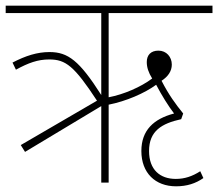

<svg xmlns="http://www.w3.org/2000/svg" viewBox="-20 -642 767 675"><path d="M68 -108 336 -269V0H362V-274C423 -286 488 -314 529 -344C549 -306 572 -269 592 -243C520 -224 477 -184 477 -111C477 -34 526 13 599 13C637 13 668 3 695 -16L684 -40C656 -22 629 -13 598 -13C543 -13 504 -45 504 -111C504 -182 549 -208 617 -223L624 -243C598 -275 573 -309 548 -358C571 -373 584 -392 584 -415C584 -442 565 -464 537 -464C510 -464 496 -448 496 -424C496 -405 502 -387 515 -366C475 -336 415 -310 362 -300V-596H727V-622H0V-596H336V-308C259 -429 219 -459 154 -459C111 -459 70 -446 24 -422L36 -397C80 -421 113 -433 153 -433C211 -433 241 -410 321 -288L53 -132Z"/></svg>

Font: Noto Sans Devanagari SemiCondensed Thin
Style: Regular
Weight: 100
Width: 4
Designer: Jelle Bosma - Monotype Design Team
Foundry: Monotype Imaging Inc.
Version: Version 2.004